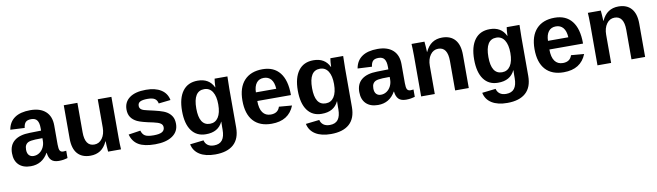

<svg xmlns="http://www.w3.org/2000/svg" viewBox="-39 -1115 6514 1903"><g transform="rotate(-10 3217.5 -163.5)"><path d="M191.6 9.6Q114.5 9.6 71.7 -31.9Q28.9 -73.5 28.9 -149.4Q28.9 -231.3 82.5 -274.1Q136.1 -316.9 237.3 -318.1L351.8 -320.5V-347Q351.8 -398.8 333.7 -424.1Q315.7 -449.4 274.7 -449.4Q236.1 -449.4 218.7 -431.9Q201.2 -414.5 196.4 -374.7L53 -381.9Q66.3 -459 123.5 -498.8Q180.7 -538.6 280.7 -538.6Q380.7 -538.6 434.9 -489.2Q489.2 -439.8 489.2 -348.2V-156.6Q489.2 -112 498.8 -95.2Q508.4 -78.3 532.5 -78.3Q548.2 -78.3 562.7 -80.7V-7.2Q550.6 -4.8 541 -1.8Q531.3 1.2 521.1 2.4Q510.8 3.6 500 4.8Q489.2 6 474.7 6Q422.9 6 398.2 -19.3Q373.5 -44.6 368.7 -94H366.3Q307.2 9.6 191.6 9.6ZM351.8 -244.6 280.7 -243.4Q232.5 -241 212.7 -232.5Q192.8 -224.1 182.5 -206.6Q172.3 -189.2 172.3 -160.2Q172.3 -122.9 189.8 -104.2Q207.2 -85.5 236.1 -85.5Q268.7 -85.5 295.2 -103.6Q321.7 -121.7 336.7 -152.4Q351.8 -183.1 351.8 -218.1Z M754.2 -528.9V-232.5Q754.2 -92.8 848.2 -92.8Q897.6 -92.8 928.3 -135.5Q959 -178.3 959 -244.6V-528.9H1096.4V-118.1Q1096.4 -50.6 1100 0H969.9Q963.9 -69.9 963.9 -104.8H961.4Q933.7 -44.6 891.6 -17.5Q849.4 9.6 791.6 9.6Q707.2 9.6 662 -41.6Q616.9 -92.8 616.9 -192.8V-528.9Z M1680.7 -154.2Q1680.7 -77.1 1617.5 -33.7Q1554.2 9.6 1443.4 9.6Q1334.9 9.6 1277.1 -24.7Q1219.3 -59 1200 -131.3L1320.5 -149.4Q1331.3 -112 1356.6 -96.4Q1381.9 -80.7 1443.4 -80.7Q1501.2 -80.7 1527.7 -95.8Q1554.2 -110.8 1554.2 -142.2Q1554.2 -167.5 1533.1 -181.9Q1512 -196.4 1461.4 -207.2Q1345.8 -230.1 1304.8 -250Q1263.9 -269.9 1242.8 -301.2Q1221.7 -332.5 1221.7 -378.3Q1221.7 -454.2 1279.5 -496.4Q1337.3 -538.6 1444.6 -538.6Q1538.6 -538.6 1596.4 -501.8Q1654.2 -465.1 1667.5 -396.4L1547 -383.1Q1541 -415.7 1518.1 -431.3Q1495.2 -447 1444.6 -447Q1395.2 -447 1371.1 -434.9Q1347 -422.9 1347 -392.8Q1347 -369.9 1365.7 -356.6Q1384.3 -343.4 1428.9 -334.9Q1490.4 -321.7 1539.2 -308.4Q1588 -295.2 1616.9 -276.5Q1645.8 -257.8 1663.3 -228.9Q1680.7 -200 1680.7 -154.2Z M2012 212Q1915.7 212 1856.6 175.3Q1797.6 138.6 1783.1 69.9L1920.5 54.2Q1927.7 85.5 1951.8 103.6Q1975.9 121.7 2015.7 121.7Q2072.3 121.7 2098.8 86.7Q2125.3 51.8 2125.3 -18.1V-45.8L2126.5 -97.6H2125.3Q2079.5 0 1955.4 -1.2Q1862.7 -1.2 1812 -70.5Q1761.4 -139.8 1761.4 -268.7Q1761.4 -397.6 1813.9 -468.1Q1866.3 -538.6 1965.1 -538.6Q2080.7 -538.6 2125.3 -443.4H2127.7Q2127.7 -460.2 2130.1 -489.8Q2132.5 -519.3 2134.9 -528.9H2263.9Q2261.4 -475.9 2261.4 -406V-15.7Q2261.4 97.6 2197.6 154.8Q2133.7 212 2012 212ZM2126.5 -271.1Q2126.5 -353 2097.6 -398.8Q2068.7 -444.6 2014.5 -444.6Q1904.8 -444.6 1904.8 -268.7Q1904.8 -96.4 2013.3 -96.4Q2067.5 -96.4 2097 -141.6Q2126.5 -186.7 2126.5 -271.1Z M2615.7 9.6Q2496.4 9.6 2432.5 -60.8Q2368.7 -131.3 2368.7 -266.3Q2368.7 -397.6 2433.7 -468.1Q2498.8 -538.6 2618.1 -538.6Q2731.3 -538.6 2791.6 -462.7Q2851.8 -386.7 2851.8 -242.2V-237.3H2513.3Q2513.3 -160.2 2541.6 -121.1Q2569.9 -81.9 2622.9 -81.9Q2695.2 -81.9 2714.5 -144.6L2844.6 -133.7Q2788 9.6 2615.7 9.6ZM2615.7 -451.8Q2567.5 -451.8 2541.6 -418.1Q2515.7 -384.3 2514.5 -324.1H2719.3Q2715.7 -388 2688.6 -419.9Q2661.4 -451.8 2615.7 -451.8Z M3177.1 212Q3080.7 212 3021.7 175.3Q2962.7 138.6 2948.2 69.9L3085.5 54.2Q3092.8 85.5 3116.9 103.6Q3141 121.7 3180.7 121.7Q3237.3 121.7 3263.9 86.7Q3290.4 51.8 3290.4 -18.1V-45.8L3291.6 -97.6H3290.4Q3244.6 0 3120.5 -1.2Q3027.7 -1.2 2977.1 -70.5Q2926.5 -139.8 2926.5 -268.7Q2926.5 -397.6 2978.9 -468.1Q3031.3 -538.6 3130.1 -538.6Q3245.8 -538.6 3290.4 -443.4H3292.8Q3292.8 -460.2 3295.2 -489.8Q3297.6 -519.3 3300 -528.9H3428.9Q3426.5 -475.9 3426.5 -406V-15.7Q3426.5 97.6 3362.7 154.8Q3298.8 212 3177.1 212ZM3291.6 -271.1Q3291.6 -353 3262.7 -398.8Q3233.7 -444.6 3179.5 -444.6Q3069.9 -444.6 3069.9 -268.7Q3069.9 -96.4 3178.3 -96.4Q3232.5 -96.4 3262 -141.6Q3291.6 -186.7 3291.6 -271.1Z M3686.7 9.6Q3609.6 9.6 3566.9 -31.9Q3524.1 -73.5 3524.1 -149.4Q3524.1 -231.3 3577.7 -274.1Q3631.3 -316.9 3732.5 -318.1L3847 -320.5V-347Q3847 -398.8 3828.9 -424.1Q3810.8 -449.4 3769.9 -449.4Q3731.3 -449.4 3713.9 -431.9Q3696.4 -414.5 3691.6 -374.7L3548.2 -381.9Q3561.4 -459 3618.7 -498.8Q3675.9 -538.6 3775.9 -538.6Q3875.9 -538.6 3930.1 -489.2Q3984.3 -439.8 3984.3 -348.2V-156.6Q3984.3 -112 3994 -95.2Q4003.6 -78.3 4027.7 -78.3Q4043.4 -78.3 4057.8 -80.7V-7.2Q4045.8 -4.8 4036.1 -1.8Q4026.5 1.2 4016.3 2.4Q4006 3.6 3995.2 4.8Q3984.3 6 3969.9 6Q3918.1 6 3893.4 -19.3Q3868.7 -44.6 3863.9 -94H3861.4Q3802.4 9.6 3686.7 9.6ZM3847 -244.6 3775.9 -243.4Q3727.7 -241 3707.8 -232.5Q3688 -224.1 3677.7 -206.6Q3667.5 -189.2 3667.5 -160.2Q3667.5 -122.9 3684.9 -104.2Q3702.4 -85.5 3731.3 -85.5Q3763.9 -85.5 3790.4 -103.6Q3816.9 -121.7 3831.9 -152.4Q3847 -183.1 3847 -218.1Z M4462.7 0V-296.4Q4462.7 -436.1 4368.7 -436.1Q4319.3 -436.1 4288.6 -393.4Q4257.8 -350.6 4257.8 -283.1V0H4120.5V-409.6Q4120.5 -451.8 4119.3 -479.5Q4118.1 -507.2 4116.9 -528.9H4247Q4248.2 -519.3 4251.2 -478.9Q4254.2 -438.6 4254.2 -422.9H4255.4Q4283.1 -483.1 4325.3 -510.8Q4367.5 -538.6 4425.3 -538.6Q4509.6 -538.6 4554.8 -486.7Q4600 -434.9 4600 -334.9V0Z M4951.8 212Q4855.4 212 4796.4 175.3Q4737.3 138.6 4722.9 69.9L4860.2 54.2Q4867.5 85.5 4891.6 103.6Q4915.7 121.7 4955.4 121.7Q5012 121.7 5038.6 86.7Q5065.1 51.8 5065.1 -18.1V-45.8L5066.3 -97.6H5065.1Q5019.3 0 4895.2 -1.2Q4802.4 -1.2 4751.8 -70.5Q4701.2 -139.8 4701.2 -268.7Q4701.2 -397.6 4753.6 -468.1Q4806 -538.6 4904.8 -538.6Q5020.5 -538.6 5065.1 -443.4H5067.5Q5067.5 -460.2 5069.9 -489.8Q5072.3 -519.3 5074.7 -528.9H5203.6Q5201.2 -475.9 5201.2 -406V-15.7Q5201.2 97.6 5137.3 154.8Q5073.5 212 4951.8 212ZM5066.3 -271.1Q5066.3 -353 5037.3 -398.8Q5008.4 -444.6 4954.2 -444.6Q4844.6 -444.6 4844.6 -268.7Q4844.6 -96.4 4953 -96.4Q5007.2 -96.4 5036.7 -141.6Q5066.3 -186.7 5066.3 -271.1Z M5555.4 9.6Q5436.1 9.6 5372.3 -60.8Q5308.4 -131.3 5308.4 -266.3Q5308.4 -397.6 5373.5 -468.1Q5438.6 -538.6 5557.8 -538.6Q5671.1 -538.6 5731.3 -462.7Q5791.6 -386.7 5791.6 -242.2V-237.3H5453Q5453 -160.2 5481.3 -121.1Q5509.6 -81.9 5562.7 -81.9Q5634.9 -81.9 5654.2 -144.6L5784.3 -133.7Q5727.7 9.6 5555.4 9.6ZM5555.4 -451.8Q5507.2 -451.8 5481.3 -418.1Q5455.4 -384.3 5454.2 -324.1H5659Q5655.4 -388 5628.3 -419.9Q5601.2 -451.8 5555.4 -451.8Z M6237.3 0V-296.4Q6237.3 -436.1 6143.4 -436.1Q6094 -436.1 6063.3 -393.4Q6032.5 -350.6 6032.5 -283.1V0H5895.2V-409.6Q5895.2 -451.8 5894 -479.5Q5892.8 -507.2 5891.6 -528.9H6021.7Q6022.9 -519.3 6025.9 -478.9Q6028.9 -438.6 6028.9 -422.9H6030.1Q6057.8 -483.1 6100 -510.8Q6142.2 -538.6 6200 -538.6Q6284.3 -538.6 6329.5 -486.7Q6374.7 -434.9 6374.7 -334.9V0Z"/></g></svg>

Font: Ramabhadra
Style: Regular
Weight: 400
Designer: Purushoth Kumar Guthula
Foundry: Andhrapradesh Society for Knowledge Networks
Version: Version 1.0.5; ttfautohint (vUNKNOWN) -l 7 -r 28 -G 50 -x 13